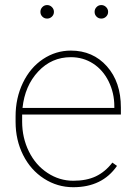

<svg xmlns="http://www.w3.org/2000/svg" viewBox="-20 -741 544 770"><path d="M273.9 9.8Q210 9.8 156.5 -24.7Q103 -59.1 72.8 -119.1Q42.5 -179.2 42.5 -252.4V-274.4Q42.5 -347.7 71.8 -408.7Q101.1 -469.7 152.3 -503.9Q203.6 -538.1 264.2 -538.1Q352.5 -538.1 408.7 -475.1Q464.8 -412.1 464.8 -309.6V-281.7H68.8V-252.9Q68.8 -188.5 95.9 -133.5Q123 -78.6 170.7 -47.4Q218.3 -16.1 273.9 -16.1Q327.1 -16.1 364.5 -33.9Q401.9 -51.8 430.7 -88.9L449.2 -75.7Q390.1 9.8 273.9 9.8ZM264.2 -511.7Q187 -511.7 133.3 -454.3Q79.6 -397 70.3 -308.1H438.5V-314.5Q438.5 -368.2 415.8 -414.3Q393.1 -460.4 353.3 -486.1Q313.5 -511.7 264.2 -511.7ZM142.1 -693.4Q142.1 -704.6 149.9 -712.6Q157.7 -720.7 168.9 -720.7Q180.2 -720.7 188.2 -712.6Q196.3 -704.6 196.3 -693.4Q196.3 -682.1 188.2 -674.3Q180.2 -666.5 168.9 -666.5Q157.7 -666.5 149.9 -674.3Q142.1 -682.1 142.1 -693.4ZM359.4 -693.4Q359.4 -704.6 367.2 -712.6Q375 -720.7 386.2 -720.7Q397.5 -720.7 405.5 -712.6Q413.6 -704.6 413.6 -693.4Q413.6 -682.1 405.5 -674.3Q397.5 -666.5 386.2 -666.5Q375 -666.5 367.2 -674.3Q359.4 -682.1 359.4 -693.4Z"/></svg>

Font: TypoPRO Roboto
Style: Regular
Weight: 250
Designer: Google
Version: Version 2.136; 2016